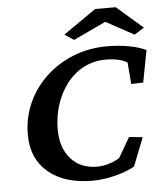

<svg xmlns="http://www.w3.org/2000/svg" viewBox="-54 -799 722 855"><g transform="rotate(-5 307.5 -371.5)"><path d="M326.2 8.8Q200.2 8.8 127.9 -52.2Q55.7 -113.3 55.7 -219.7Q55.7 -295.9 85.4 -361.8Q115.2 -427.7 168 -477.1Q220.7 -526.4 290.5 -554.2Q360.4 -582 441.4 -582Q492.2 -582 538.1 -573.7Q584 -565.4 615.2 -549.8L587.9 -407.2L534.2 -405.3L526.4 -502Q509.8 -512.7 484.9 -518.1Q460 -523.4 430.7 -523.4Q375 -523.4 330.6 -499.5Q286.1 -475.6 254.9 -434.6Q223.6 -393.6 207 -341.3Q190.4 -289.1 190.4 -232.4Q190.4 -149.4 233.9 -100.6Q277.3 -51.8 351.6 -51.8Q377.9 -51.8 405.8 -60.5Q433.6 -69.3 452.1 -82L503.9 -170.9L564.5 -165L514.6 -38.1Q486.3 -22.5 453.6 -12.2Q420.9 -2 388.2 3.4Q355.5 8.8 326.2 8.8ZM612.3 -650.4 568.4 -623 414.1 -707H476.6L297.9 -623L256.8 -650.4L403.3 -752H495.1Z"/></g></svg>

Font: Crimson Pro SemiBold
Style: Italic
Weight: 600
Italic angle: -12°
Designer: Jacques Le Bailly
Foundry: Baron von Fonthausen
Version: Version 1.003